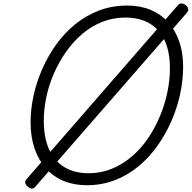

<svg xmlns="http://www.w3.org/2000/svg" viewBox="-20 -1047 1103 1105"><path d="M480 19Q406 19 346.5 -5.5Q287 -30 244.5 -77.5Q202 -125 179 -192Q156 -259 156 -343Q156 -418 173 -496Q190 -574 223 -649.5Q256 -725 303.5 -791Q351 -857 413 -907.5Q475 -958 550 -986.5Q625 -1015 713 -1015Q787 -1015 846 -990.5Q905 -966 946.5 -920.5Q988 -875 1011 -809.5Q1034 -744 1034 -663Q1034 -585 1016.5 -504.5Q999 -424 965.5 -348Q932 -272 884.5 -205.5Q837 -139 775.5 -88.5Q714 -38 639.5 -9.5Q565 19 480 19ZM490 -50Q562 -50 624.5 -76Q687 -102 739.5 -147Q792 -192 832.5 -252Q873 -312 901 -379.5Q929 -447 943.5 -517Q958 -587 958 -654Q958 -725 941 -779.5Q924 -834 891 -871Q858 -908 810.5 -927Q763 -946 702 -946Q631 -946 568 -921Q505 -896 453 -851.5Q401 -807 360 -748.5Q319 -690 290 -623.5Q261 -557 246.5 -487.5Q232 -418 232 -351Q232 -279 249 -223Q266 -167 298.5 -129Q331 -91 379 -70.5Q427 -50 490 -50ZM184 27Q178 36 166.5 38Q155 40 140 27Q115 6 132 -15L1004 -1017Q1011 -1027 1024 -1027Q1037 -1027 1050 -1017Q1061 -1008 1063 -996.5Q1065 -985 1056 -974Z"/></svg>

Font: Playwrite US Trad Light
Style: Regular
Weight: 300
Designer: Veronika Burian, José Scaglione
Foundry: TypeTogether
Version: Version 1.003